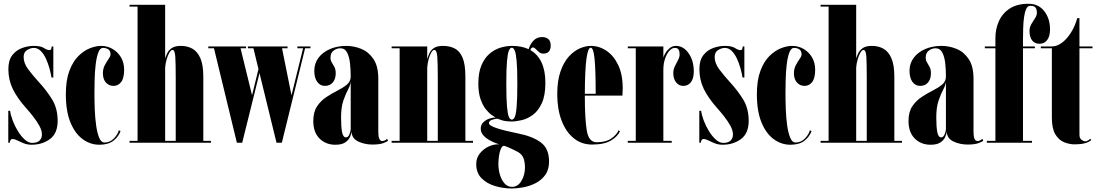

<svg xmlns="http://www.w3.org/2000/svg" viewBox="-20 -776 5968 1044"><path d="M151.5 11Q128.5 11 109.2 3.2Q90 -4.5 75 -12.2Q60 -20 48.5 -20Q40.5 -20 37.2 -14.2Q34 -8.5 33 0H25V-173.5H35Q38 -149.5 49.5 -119.5Q61 -89.5 78 -62Q95 -34.5 115 -16.8Q135 1 155 1Q182.5 1 195.2 -11.8Q208 -24.5 208 -44.5Q208 -66.5 194 -92Q180 -117.5 160 -143Q140 -168.5 121 -189.5Q73.5 -243 49.5 -292.2Q25.5 -341.5 25.5 -400Q25.5 -449 47.2 -476.5Q69 -504 101 -515.2Q133 -526.5 163.5 -526.5Q201 -526.5 218.8 -515Q236.5 -503.5 248 -503.5Q256 -503.5 258.2 -509.2Q260.5 -515 261 -523.5H270V-354.5H260Q256.5 -376.5 249 -404Q241.5 -431.5 229.8 -457Q218 -482.5 201.5 -499Q185 -515.5 163.5 -515.5Q146.5 -515.5 127.5 -504Q108.5 -492.5 108.5 -466Q108.5 -432 134.2 -398Q160 -364 190.5 -330.5Q231.5 -286.5 262.5 -236.8Q293.5 -187 293.5 -119Q293.5 -51 251.8 -20Q210 11 151.5 11Z M520 11Q471.5 11 430 -19Q388.5 -49 363.2 -110Q338 -171 338 -263.5Q338 -339.5 357 -390.2Q376 -441 405.8 -470.8Q435.5 -500.5 468.5 -513.5Q501.5 -526.5 529.5 -526.5Q563 -526.5 591.5 -510.2Q620 -494 637.5 -464.8Q655 -435.5 655 -396.5Q655 -351 638.8 -330Q622.5 -309 597.5 -309Q572.5 -309 556 -327.2Q539.5 -345.5 539.5 -377.5Q539.5 -402.5 550 -422Q560.5 -441.5 570.8 -456Q581 -470.5 581 -480Q581 -498.5 569.8 -507Q558.5 -515.5 540 -515.5Q523.5 -515.5 514 -489.2Q504.5 -463 500 -423.2Q495.5 -383.5 494.5 -341.2Q493.5 -299 493.5 -267.5Q493.5 -227 495.2 -181Q497 -135 502.8 -94Q508.5 -53 519.2 -27Q530 -1 548 -1Q579 -1 600.2 -24Q621.5 -47 626 -67.5L635.5 -63.5Q625 -33.5 597.2 -11.2Q569.5 11 520 11Z M684.5 0V-10H728V-740H684.5V-750H878V-458Q881.5 -470 889 -486.2Q896.5 -502.5 913.8 -514.5Q931 -526.5 963.5 -526.5Q999 -526.5 1026.5 -511Q1054 -495.5 1069.8 -459Q1085.5 -422.5 1085.5 -359V-10H1127V0ZM878 -408V-10H935.5V-355.5Q935.5 -430 933.2 -467.2Q931 -504.5 918 -504.5Q909.5 -504.5 900.8 -489.5Q892 -474.5 885.8 -452.2Q879.5 -430 878 -408Z M1268 0 1143.5 -513.5H1112.5V-523.5H1318V-513.5H1288L1350.5 -258L1385.5 -400.5L1358 -513.5H1328V-523.5H1543.5V-513.5H1513.5L1565 -258L1628 -513.5H1597V-523.5H1668V-513.5H1639L1512.5 0H1483.5L1391 -378.5L1297 0Z M1803.5 11Q1751 11 1717.2 -23Q1683.5 -57 1683.5 -118Q1683.5 -167 1704 -197.8Q1724.5 -228.5 1755 -248.5Q1785.5 -268.5 1815.8 -283.8Q1846 -299 1866.5 -316.2Q1887 -333.5 1887 -360Q1887 -395.5 1883.2 -431Q1879.5 -466.5 1867.5 -490Q1855.5 -513.5 1830.5 -513.5Q1811 -513.5 1794 -501Q1777 -488.5 1777 -462Q1777 -448 1784.2 -436.5Q1791.5 -425 1798.5 -411.5Q1805.5 -398 1805.5 -377.5Q1805.5 -347 1790 -328Q1774.5 -309 1747 -309Q1720.5 -309 1704.8 -331Q1689 -353 1689 -391Q1689 -431.5 1712 -462Q1735 -492.5 1774.8 -509.5Q1814.5 -526.5 1863.5 -526.5Q1904.5 -526.5 1944.5 -510.2Q1984.5 -494 2010.8 -455Q2037 -416 2037 -347.5V-58Q2037 -9 2059 -9Q2066 -9 2073.5 -13Q2081 -17 2084.5 -21L2090 -12Q2086 -5.5 2064.5 2.2Q2043 10 2005.5 10Q1962.5 10 1927.5 -6.8Q1892.5 -23.5 1891.5 -61Q1890.5 -47.5 1882.8 -30.5Q1875 -13.5 1856.5 -1.2Q1838 11 1803.5 11ZM1861.5 -29Q1873 -29 1880 -45.8Q1887 -62.5 1887 -76.5V-332Q1885.5 -313.5 1872.5 -289.2Q1859.5 -265 1847 -229Q1834.5 -193 1834.5 -137.5Q1834.5 -86 1840 -57.5Q1845.5 -29 1861.5 -29Z M2109.5 0V-10H2153V-513.5H2109.5V-523.5H2303V-454.5Q2307.5 -470.5 2315.2 -487.2Q2323 -504 2340 -515.2Q2357 -526.5 2388.5 -526.5Q2424 -526.5 2451.5 -513Q2479 -499.5 2494.8 -463.5Q2510.5 -427.5 2510.5 -359V-10H2552V0ZM2303 -408V-10H2360.5V-355.5Q2360.5 -430 2357.8 -467.2Q2355 -504.5 2341.5 -504.5Q2333 -504.5 2324.5 -489.5Q2316 -474.5 2310.2 -452.2Q2304.5 -430 2303 -408Z M2764 249Q2718 249 2673.2 236Q2628.5 223 2599 193.8Q2569.5 164.5 2569.5 116Q2569.5 83 2589.2 58.2Q2609 33.5 2638 20.2Q2667 7 2695.5 9Q2693 8.5 2677.2 2.8Q2661.5 -3 2642.2 -13.5Q2623 -24 2608.5 -39.8Q2594 -55.5 2594 -76.5Q2594 -97.5 2608 -111Q2622 -124.5 2640.2 -130.8Q2658.5 -137 2670.5 -137Q2674.5 -137 2675.5 -136.5Q2669 -140 2653.5 -150.8Q2638 -161.5 2621.5 -182.2Q2605 -203 2593 -237Q2581 -271 2581 -321Q2581 -380.5 2597.5 -420Q2614 -459.5 2641 -483Q2668 -506.5 2700.2 -516.5Q2732.5 -526.5 2764 -526.5Q2816.5 -526.5 2854.5 -508.5Q2862 -535 2880.5 -554.8Q2899 -574.5 2927.5 -574.5Q2949.5 -574.5 2962 -563Q2974.5 -551.5 2974.5 -529Q2974.5 -484.5 2934 -484.5Q2920.5 -484.5 2910.5 -493Q2900.5 -501.5 2892.8 -509.8Q2885 -518 2877.5 -518Q2868 -518 2864 -503.5Q2903 -481.5 2924.2 -437.2Q2945.5 -393 2945.5 -325.5Q2945.5 -257.5 2926.5 -215.8Q2907.5 -174 2878.5 -152.2Q2849.5 -130.5 2818.2 -123Q2787 -115.5 2763 -115.5Q2730.5 -115.5 2711 -121.5Q2691.5 -127.5 2686.5 -130Q2685.5 -130.5 2683 -130.5Q2674 -130.5 2656.2 -124.8Q2638.5 -119 2638.5 -106.5Q2638.5 -93.5 2679.8 -79.5Q2721 -65.5 2794 -51Q2874.5 -35.5 2920 -2.2Q2965.5 31 2965.5 102Q2965.5 146.5 2944.8 175.2Q2924 204 2892.2 220Q2860.5 236 2826 242.5Q2791.5 249 2764 249ZM2763 -125.5Q2772 -125.5 2778.8 -139.2Q2785.5 -153 2789.2 -195.5Q2793 -238 2793 -323.5Q2793 -403 2789.2 -444.5Q2785.5 -486 2778.8 -501.2Q2772 -516.5 2763 -516.5Q2754 -516.5 2747.2 -501.2Q2740.5 -486 2736.8 -444Q2733 -402 2733 -322Q2733 -238.5 2736.8 -196.2Q2740.5 -154 2747.2 -139.8Q2754 -125.5 2763 -125.5ZM2764 240Q2796 240 2815.2 207.8Q2834.5 175.5 2834.5 134.5Q2834.5 106.5 2826.8 85Q2819 63.5 2796.5 50.5Q2788 45.5 2772.5 38.2Q2757 31 2742 24.5Q2727 18 2719.5 16.5Q2709 19 2702.5 35.5Q2696 52 2693 74Q2690 96 2690 115.5Q2690 146 2698.5 174.5Q2707 203 2723.5 221.5Q2740 240 2764 240Z M3199 10Q3142 10 3099.5 -24.5Q3057 -59 3033.5 -120.8Q3010 -182.5 3010 -263.5Q3010 -337.5 3027.8 -388Q3045.5 -438.5 3073.5 -469Q3101.5 -499.5 3133 -513Q3164.5 -526.5 3192 -526.5Q3238 -526.5 3277.5 -500Q3317 -473.5 3341.5 -422.2Q3366 -371 3366 -296.5Q3366 -277 3364.5 -256H3160Q3160 -130.5 3170.5 -66.5Q3181 -2.5 3224.5 -2.5Q3274.5 -2.5 3304 -23Q3333.5 -43.5 3343.5 -68L3351 -62Q3338.5 -34 3302.2 -12Q3266 10 3199 10ZM3192 -516.5Q3177 -516.5 3168.8 -456.5Q3160.5 -396.5 3160 -266H3219Q3219 -395 3213 -455.8Q3207 -516.5 3192 -516.5Z M3393.5 0V-10H3437V-513.5H3393.5V-523.5H3587V-462Q3589 -472 3598 -487.2Q3607 -502.5 3621.8 -514.5Q3636.5 -526.5 3655.5 -526.5Q3696.5 -526.5 3724.5 -486.2Q3752.5 -446 3752.5 -387.5Q3752.5 -349.5 3737 -329.2Q3721.5 -309 3695.5 -309Q3671 -309 3656 -328.5Q3641 -348 3641 -378Q3641 -398.5 3649.8 -416.2Q3658.5 -434 3667 -449.8Q3675.5 -465.5 3675.5 -480Q3675.5 -496 3670.2 -505.8Q3665 -515.5 3649 -515.5Q3633.5 -515.5 3619.2 -499.2Q3605 -483 3596 -456.2Q3587 -429.5 3587 -397.5V-10H3632.5V0Z M3909 11Q3886 11 3866.8 3.2Q3847.5 -4.5 3832.5 -12.2Q3817.5 -20 3806 -20Q3798 -20 3794.8 -14.2Q3791.5 -8.5 3790.5 0H3782.5V-173.5H3792.5Q3795.5 -149.5 3807 -119.5Q3818.5 -89.5 3835.5 -62Q3852.5 -34.5 3872.5 -16.8Q3892.5 1 3912.5 1Q3940 1 3952.8 -11.8Q3965.5 -24.5 3965.5 -44.5Q3965.5 -66.5 3951.5 -92Q3937.5 -117.5 3917.5 -143Q3897.5 -168.5 3878.5 -189.5Q3831 -243 3807 -292.2Q3783 -341.5 3783 -400Q3783 -449 3804.8 -476.5Q3826.5 -504 3858.5 -515.2Q3890.5 -526.5 3921 -526.5Q3958.5 -526.5 3976.2 -515Q3994 -503.5 4005.5 -503.5Q4013.5 -503.5 4015.8 -509.2Q4018 -515 4018.5 -523.5H4027.5V-354.5H4017.5Q4014 -376.5 4006.5 -404Q3999 -431.5 3987.2 -457Q3975.5 -482.5 3959 -499Q3942.5 -515.5 3921 -515.5Q3904 -515.5 3885 -504Q3866 -492.5 3866 -466Q3866 -432 3891.8 -398Q3917.5 -364 3948 -330.5Q3989 -286.5 4020 -236.8Q4051 -187 4051 -119Q4051 -51 4009.2 -20Q3967.5 11 3909 11Z M4277.5 11Q4229 11 4187.5 -19Q4146 -49 4120.8 -110Q4095.5 -171 4095.5 -263.5Q4095.5 -339.5 4114.5 -390.2Q4133.5 -441 4163.2 -470.8Q4193 -500.5 4226 -513.5Q4259 -526.5 4287 -526.5Q4320.5 -526.5 4349 -510.2Q4377.5 -494 4395 -464.8Q4412.5 -435.5 4412.5 -396.5Q4412.5 -351 4396.2 -330Q4380 -309 4355 -309Q4330 -309 4313.5 -327.2Q4297 -345.5 4297 -377.5Q4297 -402.5 4307.5 -422Q4318 -441.5 4328.2 -456Q4338.5 -470.5 4338.5 -480Q4338.5 -498.5 4327.2 -507Q4316 -515.5 4297.5 -515.5Q4281 -515.5 4271.5 -489.2Q4262 -463 4257.5 -423.2Q4253 -383.5 4252 -341.2Q4251 -299 4251 -267.5Q4251 -227 4252.8 -181Q4254.5 -135 4260.2 -94Q4266 -53 4276.8 -27Q4287.5 -1 4305.5 -1Q4336.5 -1 4357.8 -24Q4379 -47 4383.5 -67.5L4393 -63.5Q4382.5 -33.5 4354.8 -11.2Q4327 11 4277.5 11Z M4442 0V-10H4485.5V-740H4442V-750H4635.5V-458Q4639 -470 4646.5 -486.2Q4654 -502.5 4671.2 -514.5Q4688.5 -526.5 4721 -526.5Q4756.5 -526.5 4784 -511Q4811.5 -495.5 4827.2 -459Q4843 -422.5 4843 -359V-10H4884.5V0ZM4635.5 -408V-10H4693V-355.5Q4693 -430 4690.8 -467.2Q4688.5 -504.5 4675.5 -504.5Q4667 -504.5 4658.2 -489.5Q4649.5 -474.5 4643.2 -452.2Q4637 -430 4635.5 -408Z M5040 11Q4987.5 11 4953.8 -23Q4920 -57 4920 -118Q4920 -167 4940.5 -197.8Q4961 -228.5 4991.5 -248.5Q5022 -268.5 5052.2 -283.8Q5082.5 -299 5103 -316.2Q5123.5 -333.5 5123.5 -360Q5123.5 -395.5 5119.8 -431Q5116 -466.5 5104 -490Q5092 -513.5 5067 -513.5Q5047.5 -513.5 5030.5 -501Q5013.5 -488.5 5013.5 -462Q5013.5 -448 5020.8 -436.5Q5028 -425 5035 -411.5Q5042 -398 5042 -377.5Q5042 -347 5026.5 -328Q5011 -309 4983.5 -309Q4957 -309 4941.2 -331Q4925.5 -353 4925.5 -391Q4925.5 -431.5 4948.5 -462Q4971.5 -492.5 5011.2 -509.5Q5051 -526.5 5100 -526.5Q5141 -526.5 5181 -510.2Q5221 -494 5247.2 -455Q5273.5 -416 5273.5 -347.5V-58Q5273.5 -9 5295.5 -9Q5302.5 -9 5310 -13Q5317.5 -17 5321 -21L5326.5 -12Q5322.5 -5.5 5301 2.2Q5279.5 10 5242 10Q5199 10 5164 -6.8Q5129 -23.5 5128 -61Q5127 -47.5 5119.2 -30.5Q5111.5 -13.5 5093 -1.2Q5074.5 11 5040 11ZM5098 -29Q5109.5 -29 5116.5 -45.8Q5123.5 -62.5 5123.5 -76.5V-332Q5122 -313.5 5109 -289.2Q5096 -265 5083.5 -229Q5071 -193 5071 -137.5Q5071 -86 5076.5 -57.5Q5082 -29 5098 -29Z M5346 0V-10H5392.5V-513.5H5335V-523.5H5392.5V-569Q5392.5 -619 5411.8 -661.5Q5431 -704 5470.8 -729.8Q5510.5 -755.5 5572.5 -755.5Q5627 -755.5 5658.2 -715.2Q5689.5 -675 5689.5 -616.5Q5689.5 -578.5 5674 -558.2Q5658.5 -538 5632.5 -538Q5606.5 -538 5592.2 -556.2Q5578 -574.5 5578 -607.5Q5578 -628 5588 -645Q5598 -662 5608 -677Q5618 -692 5618 -706.5Q5618 -725 5610.5 -734.8Q5603 -744.5 5582.5 -744.5Q5568 -744.5 5560 -727.2Q5552 -710 5548.2 -682.2Q5544.5 -654.5 5543.5 -622.5Q5542.5 -590.5 5542.5 -561V-523.5H5607V-513.5H5542.5V-10H5591.5V0Z M5824 9Q5794.5 9 5765.8 -2.8Q5737 -14.5 5718.2 -46Q5699.5 -77.5 5699.5 -136.5V-513.5H5639.5V-523.5H5699.5Q5728 -523.5 5755.2 -544.2Q5782.5 -565 5804.2 -600Q5826 -635 5837.5 -677.5H5849.5V-523.5H5920.5V-513.5H5849.5V-43.5Q5849.5 -24 5861 -15.8Q5872.5 -7.5 5880.5 -7.5Q5889 -7.5 5897 -12.5Q5905 -17.5 5908.5 -21L5914 -14.5Q5887 9 5824 9Z"/></svg>

Font: Imbue 100pt Black
Style: Regular
Weight: 900
Designer: Tyler Finck
Foundry: Etcetera Type Company
Version: Version 1.102; ttfautohint (v1.8.3)